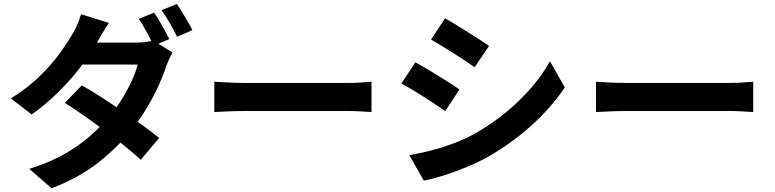

<svg xmlns="http://www.w3.org/2000/svg" viewBox="-20 -887 4020 996"><path d="M779.1 -821.4Q792.1 -803.6 806.7 -778.5Q821.3 -753.3 835.1 -728.3Q849 -703.3 858.4 -684.4L778.1 -650.1Q762.6 -680.9 741.2 -720.5Q719.8 -760.1 699.8 -788.9ZM897.2 -866.6Q910.5 -847.8 925.7 -822.5Q940.9 -797.2 955.2 -772.7Q969.6 -748.2 978 -730.6L898.5 -696.3Q883.1 -727.9 860.9 -767Q838.6 -806.1 818.2 -834.1ZM404.9 -444.5Q451 -417.8 505.9 -382.5Q560.8 -347.2 616.5 -309Q672.3 -270.9 721.8 -235.3Q771.3 -199.6 805.6 -171.3L710.3 -58.1Q677.4 -88.6 628.8 -128Q580.2 -167.4 524.2 -208.7Q468.3 -250.1 414 -288Q359.8 -325.9 316.3 -353.5ZM875.4 -614.5Q866.7 -600.5 857.8 -581.2Q848.8 -561.9 842.1 -542.9Q827.4 -497 801.8 -440.9Q776.1 -384.7 741 -326.1Q705.9 -267.4 661.1 -211.3Q590.7 -123.7 490.9 -44.5Q391 34.8 247.7 89.7L131.8 -11Q236.4 -43.6 313.2 -87.4Q389.9 -131.2 446.7 -181Q503.6 -230.8 545.9 -280.8Q579.7 -320.5 610.1 -369Q640.4 -417.5 662.8 -465.8Q685.1 -514 694.2 -552.4H356L402.1 -665.9H686.8Q710 -665.9 733.6 -668.9Q757.3 -672 773.7 -677.6ZM544.9 -768.3Q527 -742 509.7 -712.2Q492.5 -682.4 483.4 -666.5Q449.6 -606.5 397.3 -538.7Q345.1 -471 280.5 -407.2Q215.9 -343.4 144.3 -293.3L36.4 -376.5Q124.3 -431.1 185.8 -491.5Q247.3 -551.8 288.6 -608.6Q329.8 -665.4 354.7 -708.8Q366.5 -726.9 380.1 -757.3Q393.6 -787.8 400.3 -813.2Z M1091.7 -463.1Q1110 -462.1 1138 -460.3Q1166.1 -458.5 1196.7 -457.6Q1227.3 -456.7 1252.6 -456.7Q1278.1 -456.7 1314.9 -456.7Q1351.6 -456.7 1395.3 -456.7Q1438.9 -456.7 1485.6 -456.7Q1532.3 -456.7 1578.1 -456.7Q1623.8 -456.7 1665 -456.7Q1706.2 -456.7 1738.4 -456.7Q1770.5 -456.7 1789.8 -456.7Q1825.1 -456.7 1856.2 -459.4Q1887.3 -462.1 1907.3 -463.1V-305.7Q1889.6 -306.7 1855.7 -308.9Q1821.9 -311.1 1790 -311.1Q1770.8 -311.1 1738.1 -311.1Q1705.4 -311.1 1664.4 -311.1Q1623.3 -311.1 1577.5 -311.1Q1531.8 -311.1 1485.1 -311.1Q1438.4 -311.1 1394.7 -311.1Q1351 -311.1 1314.3 -311.1Q1277.6 -311.1 1252.6 -311.1Q1210.3 -311.1 1165.2 -309.4Q1120.1 -307.7 1091.7 -305.7Z M2288.6 -791.8Q2313.3 -778.5 2344.2 -759.4Q2375.2 -740.2 2407.5 -719.9Q2439.7 -699.6 2468.6 -681.1Q2497.4 -662.6 2516.7 -648.7L2442.1 -538.4Q2421.6 -553 2392.9 -572Q2364.1 -591 2332.9 -610.8Q2301.6 -630.7 2271.1 -649.2Q2240.7 -667.7 2216.2 -681.8ZM2103.4 -81.9Q2159.7 -91.9 2217.5 -106.7Q2275.2 -121.5 2332.5 -143.1Q2389.7 -164.8 2443.8 -194.1Q2528.7 -242.1 2602.1 -302.2Q2675.6 -362.2 2734.5 -430.1Q2793.4 -498 2832.8 -569.3L2909.8 -433.4Q2840.2 -329.4 2737.7 -237Q2635.3 -144.5 2512 -73.8Q2461.2 -45.3 2400.5 -20.1Q2339.8 5 2281.2 23.4Q2222.7 41.8 2178.3 49.7ZM2134.6 -563.6Q2159.8 -550.4 2191.4 -531.7Q2222.9 -512.9 2254.9 -493Q2286.9 -473.1 2315.5 -454.9Q2344.1 -436.8 2363.3 -422.9L2289.9 -310.6Q2268.5 -325.7 2240 -344.5Q2211.6 -363.3 2180.2 -383.6Q2148.8 -403.9 2118.2 -422Q2087.7 -440.2 2062.2 -453.3Z M3071.7 -463.1Q3090 -462.1 3118 -460.3Q3146.1 -458.5 3176.7 -457.6Q3207.3 -456.7 3232.6 -456.7Q3258.1 -456.7 3294.9 -456.7Q3331.6 -456.7 3375.3 -456.7Q3418.9 -456.7 3465.6 -456.7Q3512.3 -456.7 3558.1 -456.7Q3603.8 -456.7 3645 -456.7Q3686.2 -456.7 3718.4 -456.7Q3750.5 -456.7 3769.8 -456.7Q3805.1 -456.7 3836.2 -459.4Q3867.3 -462.1 3887.3 -463.1V-305.7Q3869.6 -306.7 3835.7 -308.9Q3801.9 -311.1 3770 -311.1Q3750.8 -311.1 3718.1 -311.1Q3685.4 -311.1 3644.4 -311.1Q3603.3 -311.1 3557.5 -311.1Q3511.8 -311.1 3465.1 -311.1Q3418.4 -311.1 3374.7 -311.1Q3331 -311.1 3294.3 -311.1Q3257.6 -311.1 3232.6 -311.1Q3190.3 -311.1 3145.2 -309.4Q3100.1 -307.7 3071.7 -305.7Z"/></svg>

Font: Noto Sans SC Thin
Style: Regular
Weight: 100
Designer: Ryoko NISHIZUKA 西塚涼子 (kana, bopomofo & ideographs); Paul D. Hunt (Latin, Greek & Cyrillic); Sandoll Communications 산돌커뮤니
Foundry: Adobe
Version: Version 2.004-H2;hotconv 1.0.118;makeotfexe 2.5.65603